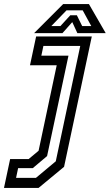

<svg xmlns="http://www.w3.org/2000/svg" viewBox="-78 -718 537 938"><path d="M-58.5 200 -28.5 59H62L110.5 18.5L199 -399H68.5L98.5 -540H370.5L235 97L110.5 200ZM0.5 151H97.5L194.5 70L314 -493.5H134L124 -446H256.5L152 44.5L82 103.5H10.5ZM230.5 -698H356.5L438.5 -556H300L275 -610L227 -556H88.5ZM247 -667.5 172.5 -590.5H217L265.5 -643.5H297.5L323.5 -590.5H368L326 -667.5Z"/></svg>

Font: Tourney Expanded Medium
Style: Italic
Weight: 500
Width: 7
Italic angle: -12°
Designer: Tyler Finck
Foundry: Etcetera Type Co
Version: Version 1.010; ttfautohint (v1.8.3)